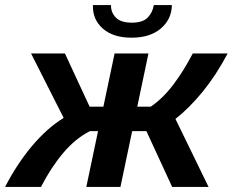

<svg xmlns="http://www.w3.org/2000/svg" viewBox="-60 -734 914 754"><path d="M-40 0Q7 -91 66 -161Q125 -231 190 -271L62 -524H195L292 -315H346L390 -524H523L479 -315H532Q580 -348 620.5 -401.5Q661 -455 697 -524H834Q789 -439 736 -374Q683 -309 629 -267L759 0H616L515 -219H459L413 0H279L325 -219H293Q236 -190 188 -133Q140 -76 101 0ZM457 -586Q384 -586 343.5 -622Q303 -658 305 -714H376Q375 -686 394.5 -665.5Q414 -645 458 -645Q500 -645 519.5 -664.5Q539 -684 544 -714H615Q614 -658 571.5 -622Q529 -586 457 -586Z"/></svg>

Font: Raleway
Style: Bold Italic
Weight: 700
Italic angle: -12°
Designer: Matt McInerney, Pablo Impallari, Rodrigo Fuenzalida
Foundry: Matt McInerney, Pablo Impallari, Rodrigo Fuenzalida
Version: Version 4.101;RELEASE